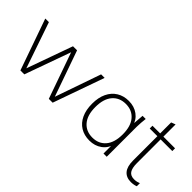

<svg xmlns="http://www.w3.org/2000/svg" viewBox="-7 -1210 1768 1768"><g transform="rotate(45 877.0 -325.5)"><path d="M218 0 42 -500H89L256 -14H229L403 -500H456L627 -14H600L769 -500H815L638 0H588L415 -491H445L269 0Z M1123 8Q1055 8 1005 -23Q955 -54 928 -112Q901 -170 901 -250Q901 -331 928.5 -388.5Q956 -446 1006 -477Q1056 -508 1123 -508Q1194 -508 1244.5 -471Q1295 -434 1311 -369H1299L1309 -500H1350Q1347 -472 1344.5 -445Q1342 -418 1342 -392V0H1300V-131H1311Q1295 -66 1244 -29Q1193 8 1123 8ZM1123 -31Q1205 -31 1253 -87.5Q1301 -144 1301 -250Q1301 -356 1253 -412.5Q1205 -469 1123 -469Q1041 -469 992.5 -412.5Q944 -356 944 -250Q944 -144 992.5 -87.5Q1041 -31 1123 -31Z M1664 8Q1603 8 1570.5 -30.5Q1538 -69 1538 -148V-464H1438V-500H1538V-643L1580 -659V-500H1732V-464H1580V-157Q1580 -91 1600.5 -61Q1621 -31 1667 -31Q1687 -31 1703 -35Q1719 -39 1730 -44V-4Q1719 1 1700.5 4.5Q1682 8 1664 8Z"/></g></svg>

Font: Mulish ExtraLight ExtraLight
Style: Regular
Weight: 250
Version: Version 3.603